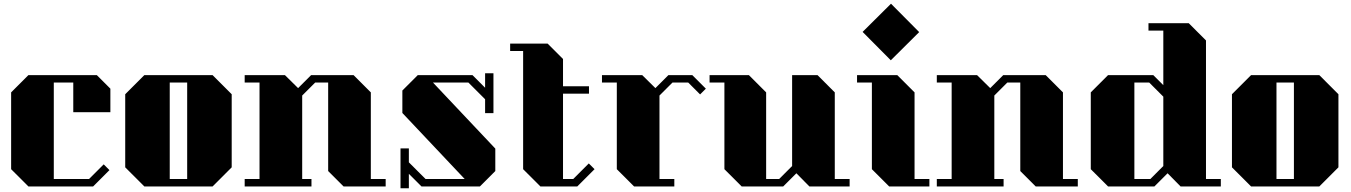

<svg xmlns="http://www.w3.org/2000/svg" viewBox="-20 -1005 7285 1035"><path d="M375 -400V-560H270V-40H460L539 -119L570 -88L482 0H133L40 -93V-507L133 -600H502L575 -527V-400Z M1229 -497V-103L1126 0H758L655 -103V-497L758 -600H1126ZM895 -560V-40H989V-560Z M2059 -40V0H1832L1749 -83V-560H1679L1609 -490V-40H1659V0H1299V-40H1379V-560H1299V-600H1516L1587 -530L1657 -600H1886L1979 -507V-40Z M2184 10V-68L2252 0H2567L2650 -83V-204L2314 -560H2505L2595 -470V-395H2640V-610H2595V-532L2527 -600H2232L2149 -517V-396L2485 -40H2274L2184 -130V-205H2139V10Z M3185 -93 3092 0H2893L2800 -93V-730H2730V-770H2932L3015 -687V-540H3155V-500H3015V-40H3070L3154 -124Z M3785 -527 3754 -496 3690 -560H3605L3535 -490V-40H3615V0H3398L3305 -93V-560H3225V-600H3442L3513 -530L3583 -600H3712Z M4560 -40V0H4343L4273 -71L4202 0H3978L3885 -93V-560H3805V-600H4017L4110 -507V-40H4180L4250 -110V-600H4387L4480 -507V-40Z M4782 -680 4630 -833 4783 -985 4935 -832ZM4990 -40V0H4773L4680 -93V-560H4600V-600H4817L4910 -507V-40Z M5790 -40V0H5563L5480 -83V-560H5410L5340 -490V-40H5390V0H5030V-40H5110V-560H5030V-600H5247L5318 -530L5388 -600H5617L5710 -507V-40Z M6561 -40V0H6344L6274 -71L6203 0H5953L5860 -93V-507L5953 -600H6197L6251 -546V-840H6171V-880H6388L6481 -787V-40ZM6251 -110V-484L6175 -560H6095V-40H6181Z M7195 -497V-103L7092 0H6724L6621 -103V-497L6724 -600H7092ZM6861 -560V-40H6955V-560Z"/></svg>

Font: Kumar One
Style: Regular
Weight: 400
Designer: Parimal Parmar
Foundry: Indian Type Foundry
Version: Version 1.001;PS 1.001;hotconv 1.0.88;makeotf.lib2.5.647800